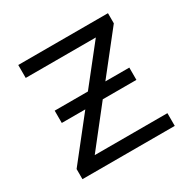

<svg xmlns="http://www.w3.org/2000/svg" viewBox="-124 -648 769 771"><g transform="rotate(-30 260.5 -263.0)"><path d="M138 -59H475V0H47V-47L197 -237H88V-294H242L378 -466H53V-526H469V-479L323 -294H434V-237H278Z"/></g></svg>

Font: Montserrat Alternates
Style: Regular
Weight: 400
Designer: Julieta Ulanovsky
Foundry: Julieta Ulanovsky
Version: Version 7.200;PS 007.200;hotconv 1.0.88;makeotf.lib2.5.64775